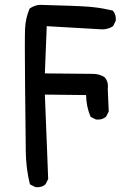

<svg xmlns="http://www.w3.org/2000/svg" viewBox="-20 -774 540 796"><path d="M126.5 1.5 106.9 -8.3 104.5 -9.8 103.5 -12.2Q87.9 -75.2 86.9 -145Q85.9 -213.9 84 -414.6Q83 -515.1 83 -575.2Q83 -635.3 84 -656.5Q85 -677.7 89.6 -697.8Q94.2 -717.8 102.1 -736.8L102.5 -738.3L104 -739.3Q123 -752 144 -753.9H144.5Q298.3 -750 348.1 -746.1Q358.4 -745.1 368.2 -744.1Q377.9 -743.2 387.7 -741.7Q397.5 -740.2 407.2 -738.5Q417 -736.8 426.8 -734.6Q436.5 -732.4 445.8 -730.5L447.8 -730L448.7 -728.5Q455.6 -720.7 458.3 -710.7Q460.9 -700.7 460 -689V-688L459.5 -687L449.7 -667.5L448.7 -666L447.8 -665Q441.4 -660.6 434.3 -658Q427.2 -655.3 419.4 -653.8Q411.6 -652.3 403.3 -652.3H402.8L173.8 -665.5L166 -469.7L364.3 -467.8Q393.6 -467.8 414.6 -453.1L415 -452.6L415.5 -451.7Q430.7 -432.6 426.8 -404.8L430.7 -314V-312L430.2 -311L420.4 -291.5L419.9 -290L418.9 -289.6Q403.3 -276.4 379.4 -278.3H378.4L377.4 -278.8L357.9 -288.6L356 -289.6L355 -291.5Q337.9 -331.5 336.9 -379.9L166 -381.8Q171.9 -220.7 174.8 -159.7Q177.7 -96.7 179.7 -33.2V-31.7L179.2 -30.8L169.4 -11.2L168.9 -9.8L168 -9.3Q160.2 -2.4 150.1 0.2Q140.1 2.9 128.4 2H127.4Z"/></svg>

Font: NaikaiFont
Style: SemiBold
Weight: 600
Version: Version 1.89